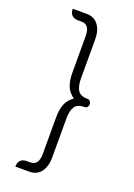

<svg xmlns="http://www.w3.org/2000/svg" viewBox="-161 -788 678 974"><g transform="rotate(20 178.5 -301.0)"><path d="M100 79H119Q164 79 164 17V-180Q164 -224 176 -253Q188 -282 216 -301Q188 -320 176 -349Q164 -378 164 -422V-619Q164 -681 119 -681H100Q78 -681 66.5 -693Q55 -705 55 -727H130Q171 -727 193 -697.5Q215 -668 215 -621V-410Q215 -368 229 -345.5Q243 -323 283 -323Q291 -323 296.5 -315.5Q302 -308 302 -301Q302 -292 296.5 -285.5Q291 -279 283 -279Q243 -279 229 -256.5Q215 -234 215 -192V19Q215 66 193 95.5Q171 125 130 125H55Q55 103 66.5 91Q78 79 100 79Z"/></g></svg>

Font: K2D Thin
Style: Regular
Weight: 100
Designer: Katatrad Aksorn Co.,Ltd.
Foundry: Cadson Demak Co.,Ltd.
Version: Version 1.000; ttfautohint (v1.6)